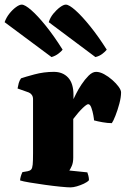

<svg xmlns="http://www.w3.org/2000/svg" viewBox="-63 -811 544 831"><path d="M242 0Q229 0 198.5 -3Q168 -6 132 -11Q96 -16 66 -21Q36 -26 24 -30Q24 -37 27 -47.5Q30 -58 34 -66L57 -70Q67 -72 72 -77.5Q77 -83 78.5 -98.5Q80 -114 80 -147V-382Q80 -393 74.5 -400.5Q69 -408 61 -411L13 -428Q15 -440 18 -451Q21 -462 28 -472Q45 -478 86 -489Q127 -500 170 -500Q209 -500 232 -475Q255 -450 255 -400V-382Q257 -386 266 -404.5Q275 -423 289.5 -445Q304 -467 320.5 -483.5Q337 -500 353 -500Q369 -500 387.5 -490Q406 -480 423 -465Q440 -450 450.5 -435.5Q461 -421 461 -411Q461 -390 453.5 -362Q446 -334 436.5 -310Q427 -286 421 -278Q403 -278 380.5 -282Q358 -286 344 -290Q344 -295 341 -312Q338 -329 332.5 -344.5Q327 -360 319 -360Q314 -360 305 -352.5Q296 -345 286 -334.5Q276 -324 267.5 -313Q259 -302 254 -296V-129Q254 -107 247.5 -92.5Q241 -78 237 -73L315 -65Q317 -60 319.5 -50.5Q322 -41 322 -31Q315 -23 300 -16Q285 -9 269.5 -4.5Q254 0 242 0ZM160 -564 -43 -715Q-36 -735 -22.5 -752Q-9 -769 6 -780Q21 -791 31 -791Q45 -791 72.5 -767Q100 -743 135.5 -699Q171 -655 208 -596Q203 -589 190 -579Q177 -569 160 -564ZM350 -564 148 -715Q154 -735 168 -752Q182 -769 197 -780Q212 -791 222 -791Q236 -791 264 -766Q292 -741 327.5 -697Q363 -653 399 -596Q393 -588 380 -578Q367 -568 350 -564Z"/></svg>

Font: Texturina 12pt Black
Style: Regular
Weight: 900
Designer: Guillermo Torres Carreño
Foundry: Omnibus-Type
Version: Version 1.002